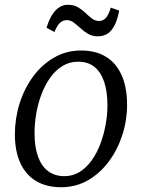

<svg xmlns="http://www.w3.org/2000/svg" viewBox="-20 -776 596 806"><path d="M320.5 -564Q383 -564 426 -537Q469 -510 491.2 -459Q513.5 -408 513.5 -336Q513.5 -271 493.5 -209.2Q473.5 -147.5 436.8 -98Q400 -48.5 349.2 -19.2Q298.5 10 237 10Q175 10 131.5 -16Q88 -42 65.2 -92Q42.5 -142 42.5 -212Q42.5 -278.5 62.2 -341.5Q82 -404.5 118.8 -454.5Q155.5 -504.5 206.8 -534.2Q258 -564 320.5 -564ZM308 -517Q271.5 -517 242.2 -499Q213 -481 191 -450.2Q169 -419.5 154.2 -380.5Q139.5 -341.5 132.2 -299.5Q125 -257.5 125 -217.5Q125 -159 139.5 -118.8Q154 -78.5 182 -57.5Q210 -36.5 250.5 -36.5Q286 -36.5 314.8 -54.5Q343.5 -72.5 365.2 -103.2Q387 -134 401.5 -172.5Q416 -211 423.5 -252.8Q431 -294.5 431 -334.5Q431 -391 417.5 -431.8Q404 -472.5 377 -494.8Q350 -517 308 -517ZM175.5 -659.5Q185 -691.5 198.2 -712.8Q211.5 -734 228.2 -745Q245 -756 264 -756Q289.5 -756 307 -745.8Q324.5 -735.5 338.5 -722Q352.5 -708.5 366 -698.2Q379.5 -688 396 -688Q412 -688 423.8 -700Q435.5 -712 445 -744L480.5 -731.5Q473 -693 460.5 -669Q448 -645 430.8 -634.2Q413.5 -623.5 390.5 -623.5Q367.5 -623.5 350 -633.8Q332.5 -644 318 -657.5Q303.5 -671 289.8 -681.2Q276 -691.5 260.5 -691.5Q244 -691.5 232 -680.5Q220 -669.5 208.5 -641.5Z"/></svg>

Font: Merriweather 28pt Light
Style: Italic
Weight: 300
Italic angle: -7.8°
Version: Version 2.101